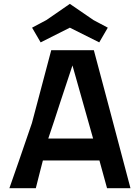

<svg xmlns="http://www.w3.org/2000/svg" viewBox="-20 -992 734 1008"><path d="M346.7 -971.7 223.6 -886.7 148.4 -846.7 193.4 -769.5 346.7 -846.7 501 -769.5 545.9 -846.7 470.7 -886.7ZM542 -3.9H665C580.1 -326.2 515.6 -567.4 472.7 -728.5C373 -728.5 298.8 -728.5 249 -728.5C204.1 -557.6 169.9 -430.7 147.5 -345.7C95.7 -193.4 55.7 -79.1 29.3 -3.9H168C184.6 -68.4 196.3 -117.2 205.1 -149.4C336.9 -149.4 435.5 -149.4 502 -149.4C519.5 -85 533.2 -36.1 542 -3.9ZM233.4 -264.6C254.9 -328.1 276.4 -392.6 296.9 -457C318.4 -520.5 339.8 -585 360.4 -648.4C408.2 -477.5 444.3 -349.6 468.8 -264.6C364.3 -264.6 285.2 -264.6 233.4 -264.6Z"/></svg>

Font: DropForged
Style: Regular
Weight: 400
Designer: Antoine
Version: Version 1.0